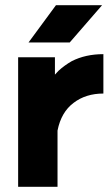

<svg xmlns="http://www.w3.org/2000/svg" viewBox="-20 -721 433 741"><path d="M90 -557H249L374 -701H196ZM50 -500V0H202V-217Q216 -288 264 -324Q311 -360 379 -360V-512Q310 -512 257 -485Q229 -469 206 -448Q202 -444 198.5 -440Q195 -436 192 -433V-500Z"/></svg>

Font: Unageo
Style: ExtraBold
Weight: 800
Designer: Richard Sepsi
Foundry: Richard Sepsi
Version: Version 2.000